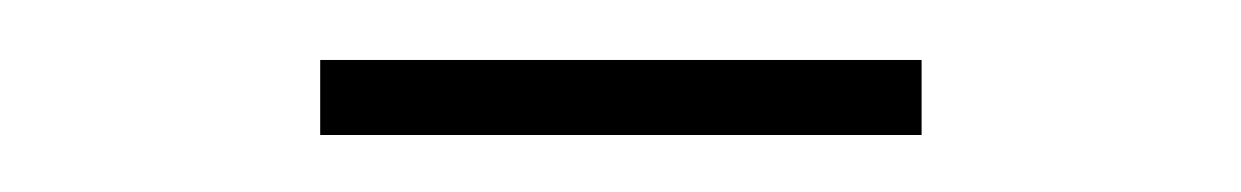

<svg xmlns="http://www.w3.org/2000/svg" viewBox="-20 -533 420 65"><path d="M88.4 -487.3H292V-512.7H88.4Z"/></svg>

Font: Now ExtraLight
Style: Regular
Weight: 200
Designer: Alfredo Marco Pradil
Foundry: Alfredo Marco Pradil
Version: Version 1.200;hotconv 1.0.109;makeotfexe 2.5.65596